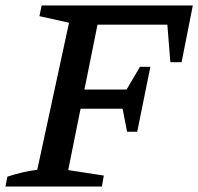

<svg xmlns="http://www.w3.org/2000/svg" viewBox="-29 -681 724 701"><path d="M675 -661 634 -454H593L582 -591H327L220 -60L350 -40L343 0H-9L-2 -36Q26 -45 53 -51.5Q80 -58 107 -61L223 -598L115 -622L123 -661ZM209 -284 223 -354H479L464 -284ZM435 -200 412 -318 482 -437H520L472 -200Z"/></svg>

Font: Piazzolla Thin SemiBold
Style: Italic
Weight: 600
Italic angle: -11.3°
Version: Version 2.005